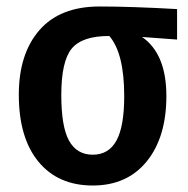

<svg xmlns="http://www.w3.org/2000/svg" viewBox="-20 -557 580 592"><path d="M526 -529V-435L418 -443Q493 -391 493 -261Q493 -134 432.5 -59.5Q372 15 266 15Q159 15 98.5 -58.5Q38 -132 38 -265Q38 -391 101.5 -464Q165 -537 287 -537Q384 -537 526 -529ZM363 -261Q363 -393 317 -446H316Q233 -446 201 -407Q169 -368 169 -264Q169 -166 193 -123Q217 -80 266 -80Q315 -80 339 -123.5Q363 -167 363 -261Z"/></svg>

Font: Fira Sans Condensed Medium
Style: Regular
Weight: 500
Width: 3
Designer: Carrois Corporate & Edenspiekermann AG
Foundry: Carrois Corporate GbR & Edenspiekermann AG
Version: Version 4.203;PS 004.203;hotconv 1.0.88;makeotf.lib2.5.64775